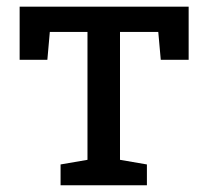

<svg xmlns="http://www.w3.org/2000/svg" viewBox="-20 -548 619 568"><path d="M159.2 0V-61.5L238.8 -75.2V-453.6H127.4L120.1 -371.1H38.1V-528.3H538.1V-371.1H455.6L448.2 -453.6H335V-75.2L414.6 -61.5V0Z"/></svg>

Font: Roboto Slab LO
Style: Regular
Weight: 400
Designer: Google
Version: Version 2.000